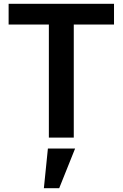

<svg xmlns="http://www.w3.org/2000/svg" viewBox="-20 -718 640 1002"><path d="M209 264C209 264 289 264 289 264C289 264 372 57 372 57C372 57 230 57 230 57C230 57 209 264 209 264ZM575 -590C575 -590 575 -698 575 -698C575 -698 25 -698 25 -698C25 -698 25 -590 25 -590C25 -590 235 -590 235 -590C235 -590 235 0 235 0C235 0 365 0 365 0C365 0 365 -590 365 -590C365 -590 575 -590 575 -590Z"/></svg>

Font: IBM Plex Mono Mod
Style: SemiBold
Weight: 500
Designer: Mike Abbink, Paul van der Laan, Pieter van Rosmalen
Foundry: Bold Monday
Version: ""